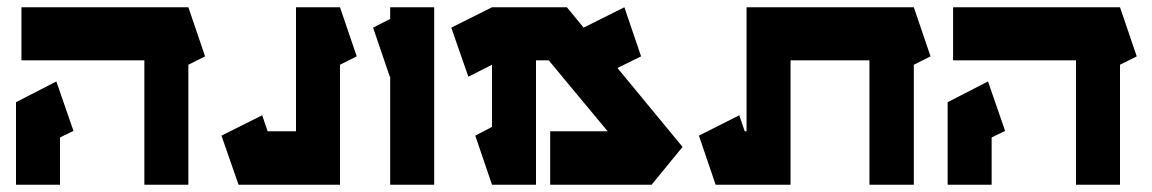

<svg xmlns="http://www.w3.org/2000/svg" viewBox="-20 -752 3169 528"><path d="M39 -732H377H498L544 -597L498 -574V-244H377V-586H39ZM135 -528 182 -392 145 -374V-244H24V-471Z M794 -732H915L961 -597L915 -574V-391V-244H794H636L589 -379L701 -435L716 -391H794Z M1053 -732H1117H1174V-244H1053V-542L1052 -541L1006 -676L1053 -700Z M1333 -732H1454H1539L1585 -676L1697 -732L1743 -597L1678 -565L1857 -348L1772 -244H1493V-391H1651L1489 -586H1454V-244H1333L1287 -379L1333 -403V-574L1268 -541L1221 -676Z M2033 -732H2154H2371H2493L2539 -597L2493 -574V-244H2371V-586H2154V-391V-244H1948L1902 -379L2013 -435L2028 -391H2033V-586Z M2601 -732H2939H3060L3106 -597L3060 -574V-244H2939V-586H2601ZM2697 -528 2744 -392 2707 -374V-244H2586V-471Z"/></svg>

Font: PatchSerif
Style: Regular
Weight: 400
Version: Version 1.1